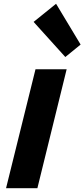

<svg xmlns="http://www.w3.org/2000/svg" viewBox="-20 -997 447 1017"><path d="M407 -761 326 -695 158 -881 277 -977ZM178 0H12L168 -630H333Z"/></svg>

Font: TypoPRO Sinkin Sans
Style: 700 Bold Italic
Weight: 700
Italic angle: -112°
Designer: Keith Bates
Foundry: K-Type
Version: Sinkin Sans (version 1.0)  by Keith Bates   •   © 2014   www